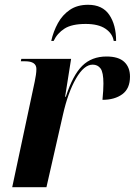

<svg xmlns="http://www.w3.org/2000/svg" viewBox="-20 -782 563 802"><path d="M125 -441Q128 -456 130 -469Q132 -482 132 -494Q132 -526 85 -526H67L69 -536H277L252 -378H255Q284 -468 323.5 -507Q363 -546 425 -546Q475 -546 499 -523.5Q523 -501 523 -462Q523 -412 491 -388.5Q459 -365 408 -365Q410 -386 411 -402.5Q412 -419 412 -433Q412 -480 400 -496Q388 -512 367 -512Q331 -512 297.5 -454Q264 -396 243 -303L174 0H31ZM194 -611Q203 -651 222 -685.5Q241 -720 272 -741Q303 -762 348 -762Q408 -762 436.5 -720Q465 -678 465 -611H455Q450 -642 420.5 -662Q391 -682 338 -682Q280 -682 249.5 -662.5Q219 -643 204 -611Z"/></svg>

Font: Noto Serif Display SemiCondensed
Style: Bold Italic
Weight: 700
Width: 4
Italic angle: -12°
Designer: Monotype Design Team
Foundry: Monotype Imaging Inc.
Version: Version 2.009